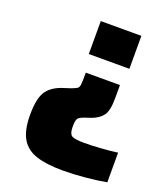

<svg xmlns="http://www.w3.org/2000/svg" viewBox="-130 -597 744 871"><g transform="rotate(20 242.0 -162.0)"><path d="M206 -351V-510H402V-351ZM275 186Q197 186 147.5 170Q98 154 74 113.5Q50 73 50 -1Q50 -77 71 -111.5Q92 -146 142 -164L185 -178Q203 -185 210.5 -189.5Q218 -194 220 -206Q222 -218 222 -245V-267H387V-204Q387 -143 369.5 -119.5Q352 -96 316 -83L292 -75Q264 -66 257 -56.5Q250 -47 250 -17Q250 20 266 27.5Q282 35 325 35Q357 35 402.5 32Q448 29 484 24V167Q443 175 384 180.5Q325 186 275 186Z"/></g></svg>

Font: Saira ExtraBold
Style: Regular
Weight: 800
Designer: Hector Gatti with collaboration of the Omnibus-Type team
Foundry: Omnibus-Type
Version: Version 1.100; ttfautohint (v1.8.3)